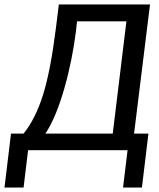

<svg xmlns="http://www.w3.org/2000/svg" viewBox="-20 -669 707 855"><path d="M242 -649 229 -544C213 -417 194 -318 172 -248C150 -177 121 -119 85 -74H29L0 166H85L105 0H548L528 166H612L641 -74H577L648 -649ZM318 -528 323 -574H543L482 -74H182C247 -169 298 -368 318 -528Z"/></svg>

Font: Gamestation Text
Style: Italic
Weight: 400
Designer: Jonas Hecksher
Foundry: Jonas Hecksher, Playtypeª, e-types AS
Version: Version 1.003